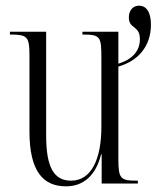

<svg xmlns="http://www.w3.org/2000/svg" viewBox="-20 -648 553 678"><path d="M213 10C277 10 319 -31 337 -103H339V0H467V-10H464C405 -10 398 -17 398 -87V-413C466 -432 513 -483 513 -561C513 -608 495 -628 471 -628C451 -628 435 -613 435 -586C435 -545 474 -559 474 -510C474 -469 449 -439 398 -423V-536H271V-526H273C335 -526 338 -518 338 -442V-200C338 -87 303 -10 231 -10C170 -10 143 -58 143 -169V-536H15V-526H18C76 -526 84 -518 84 -454V-184C84 -45 131 10 213 10Z"/></svg>

Font: Noto Serif Display ExtraCondensed Light
Style: Regular
Weight: 300
Width: 2
Designer: Monotype Design Team
Foundry: Monotype Imaging Inc.
Version: Version 2.009